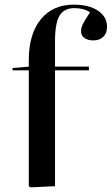

<svg xmlns="http://www.w3.org/2000/svg" viewBox="-20 -802 481 827"><path d="M112 5 104 0V-499H34V-509L104 -515V-543Q104 -655 155.5 -718.5Q207 -782 298 -782Q363 -782 402 -756Q441 -730 441 -686Q441 -659 425 -643.5Q409 -628 382 -628Q358 -628 343.5 -638.5Q329 -649 329 -667Q329 -682 337 -698.5Q345 -715 368 -749Q341 -767 300 -767Q256 -767 236.5 -734.5Q217 -702 217 -626V-515H363V-499H217V0Z"/></svg>

Font: Literata 72pt Medium
Style: Regular
Weight: 500
Designer: Latin by Veronika Burian and Jose Scaglione. Greek by Irene Vlachou. Cyrillic by Vera Evstafieva.
Foundry: TypeTogether
Version: Version 3.002